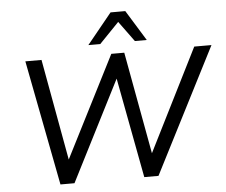

<svg xmlns="http://www.w3.org/2000/svg" viewBox="-60 -1007 1270 1077"><g transform="rotate(-5 574.5 -468.5)"><path d="M237 0 101 -705H192L305 -83H269L585 -705H658L772 -83H740L1052 -705H1149L789 0H709L597 -594H618L316 0ZM461 -765 601 -937H684L790 -765H723L639 -880L528 -765Z"/></g></svg>

Font: Nunito Sans 12pt Medium
Style: Italic
Weight: 500
Italic angle: -9°
Designer: Vernon Adams
Foundry: Vernon Adams
Version: Version 3.101;gftools[0.9.27]